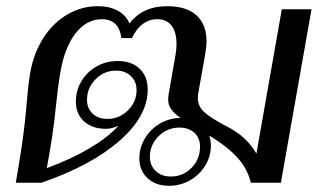

<svg xmlns="http://www.w3.org/2000/svg" viewBox="-20 -590 1042 620"><path d="M986 -560 887 0H790Q779 -45 748 -79.5Q717 -114 666 -146L656 -152Q661 -135 661 -120Q661 -85 642.5 -55Q624 -25 593 -7.5Q562 10 526 10Q483 10 456.5 -14.5Q430 -39 430 -79Q430 -113 448 -143Q466 -173 496.5 -191Q527 -209 563 -209Q542 -224 532.5 -237.5Q523 -251 523 -269Q523 -274 525 -288L547 -414Q550 -432 550 -448Q550 -486 534 -507Q518 -528 488 -528Q462 -528 441 -512.5Q420 -497 406 -467H372Q364 -528 309 -528Q260 -528 224.5 -483Q189 -438 175 -357Q167 -311 160 -242Q151 -151 131 -47Q290 -106 363 -184Q341 -174 322 -174Q278 -174 251.5 -198Q225 -222 225 -262Q225 -298 243 -328Q261 -358 292 -375.5Q323 -393 360 -393Q405 -393 431 -368Q457 -343 457 -301Q457 -215 365.5 -135Q274 -55 114 0H31L40 -53Q58 -162 64 -233Q71 -317 77 -352Q88 -417 119.5 -466.5Q151 -516 197 -543Q243 -570 296 -570Q334 -570 361 -555Q388 -540 398 -514Q440 -570 520 -570Q582 -570 614.5 -540.5Q647 -511 647 -456Q647 -445 643 -417L620 -288Q619 -283 619 -273Q619 -247 639.5 -228Q660 -209 712 -182Q777 -149 808 -94L890 -560ZM421 -299Q421 -327 402.5 -344.5Q384 -362 355 -362Q316 -362 288.5 -334Q261 -306 261 -268Q261 -240 279 -223Q297 -206 327 -206Q365 -206 393 -233.5Q421 -261 421 -299ZM626 -116Q626 -144 608 -161Q590 -178 559 -178Q520 -178 492 -150Q464 -122 464 -84Q464 -56 482.5 -38Q501 -20 532 -20Q571 -20 598.5 -48Q626 -76 626 -116Z"/></svg>

Font: Fahkwang
Style: Italic
Weight: 400
Italic angle: -10°
Version: Version 1.000; ttfautohint (v1.6)